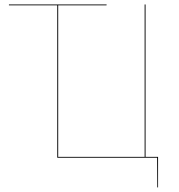

<svg xmlns="http://www.w3.org/2000/svg" viewBox="-20 -700 795 852"><path d="M625.9 -3.9V-680.1H621.8V-3.9H238.2V-676.3H452.7L453.1 -680.1H19.6V-676.3H234.1V0H677.2L678 131.7H681.4V-3.9Z"/></svg>

Font: Fira Sans Four
Style: Regular
Weight: 100
Designer: Carrois Corporate & Edenspiekermann AG
Foundry: Carrois Corporate GbR & Edenspiekermann AG
Version: Version 4.203;PS 004.203;hotconv 1.0.88;makeotf.lib2.5.64775